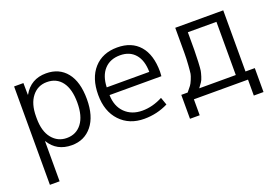

<svg xmlns="http://www.w3.org/2000/svg" viewBox="-101 -834 1960 1357"><g transform="rotate(-20 879.0 -155.0)"><path d="M318 10Q205 10 150 -81H148V220H75V-520H145L146 -432H148Q203 -530 318 -530Q416 -530 472 -460.5Q528 -391 528 -260Q528 -132 470.5 -61Q413 10 318 10ZM456 -260Q456 -362 415.5 -416Q375 -470 302 -470Q233 -470 190.5 -416Q148 -362 148 -267V-253Q148 -156 191 -103Q234 -50 302 -50Q373 -50 414.5 -104.5Q456 -159 456 -260Z M688 -290H1008Q1007 -377 966 -424Q925 -471 853 -471Q778 -471 734.5 -423.5Q691 -376 688 -290ZM688 -232Q690 -147 740 -98Q790 -49 870 -49Q947 -49 1023 -89L1043 -32Q959 10 863 10Q751 10 682 -63Q613 -136 613 -260Q613 -386 677.5 -458Q742 -530 853 -530Q961 -530 1020.5 -461.5Q1080 -393 1080 -265Q1080 -252 1078 -232Z M1300 -60H1575V-460H1360Q1360 -365 1360 -327Q1360 -289 1357.5 -238.5Q1355 -188 1352.5 -173.5Q1350 -159 1342 -133Q1334 -107 1325.5 -95.5Q1317 -84 1300 -60ZM1213 -60Q1235 -87 1244 -98.5Q1253 -110 1264 -136.5Q1275 -163 1277.5 -177.5Q1280 -192 1283.5 -240.5Q1287 -289 1287 -328.5Q1287 -368 1287 -460V-520H1648V-60H1718V120H1645V0H1238V120H1165V-60Z"/></g></svg>

Font: Mplus 1p
Style: Regular
Weight: 400
Version: Version 1.061